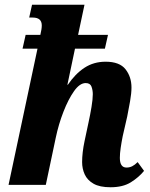

<svg xmlns="http://www.w3.org/2000/svg" viewBox="-20 -779 633 809"><path d="M446 10Q400 10 374 -5Q348 -20 337 -44Q326 -68 326 -96Q326 -135 336 -183L353 -263Q360 -295 365.5 -328Q371 -361 371 -382Q371 -399 365.5 -414Q360 -429 341 -429Q316 -429 292 -395Q268 -361 247.5 -308.5Q227 -256 215 -199L173 0H16L138 -574H75L88 -632H150Q153 -645 154.5 -654.5Q156 -664 156 -672Q156 -705 118 -705H103L115 -759H336L309 -632H435L422 -574H296L264 -422H266Q297 -468 336 -493.5Q375 -519 425 -519Q484 -519 509 -487Q534 -455 534 -410Q534 -386 528 -352Q522 -318 516 -288L497 -205Q492 -180 488.5 -156Q485 -132 485 -114Q485 -73 513 -73Q526 -73 537 -78.5Q548 -84 560 -96L587 -59Q565 -32 531.5 -11Q498 10 446 10Z"/></svg>

Font: Noto Serif Condensed ExtraBold
Style: Italic
Weight: 800
Width: 3
Italic angle: -12°
Designer: Monotype Design Team
Foundry: Monotype Imaging Inc.
Version: Version 2.014; ttfautohint (v1.8.4.7-5d5b)